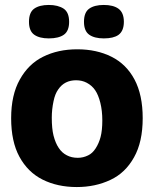

<svg xmlns="http://www.w3.org/2000/svg" viewBox="-20 -741 622 775"><path d="M399 -586Q361 -586 340 -601Q319 -616 319 -653Q319 -691 340 -706Q361 -721 399 -721Q437 -721 458 -706Q480 -690 480 -653Q480 -616 458 -600Q438 -586 399 -586ZM177 -586Q139 -586 118 -601Q97 -616 97 -653Q97 -691 118 -706Q139 -721 177 -721Q214 -721 237 -706Q259 -691 259 -653Q259 -616 238 -601Q217 -586 177 -586ZM290 14Q212 14 152 -16Q92 -46 58 -109Q25 -170 25 -264Q25 -358 60 -420Q95 -483 154 -512Q214 -542 292 -542Q370 -542 430 -512Q490 -482 523 -420Q556 -358 556 -264Q556 -168 521 -106Q486 -43 426 -15Q365 14 290 14ZM294 -104Q316 -104 336 -114Q353 -122 366 -142Q379 -162 386 -188Q393 -215 393 -255Q393 -294 385 -326Q377 -358 364 -377Q351 -396 330 -407Q311 -417 287 -417Q264 -417 246 -408Q228 -399 215 -380Q202 -362 196 -332Q189 -299 189 -266Q189 -222 196 -194Q204 -163 217 -144Q230 -124 250 -114Q269 -104 294 -104Z"/></svg>

Font: Bricolage Grotesque 36pt ExtraBold
Style: Regular
Weight: 800
Designer: Mathieu Triay
Foundry: Atelier Triay
Version: Version 1.000;gftools[0.9.30]